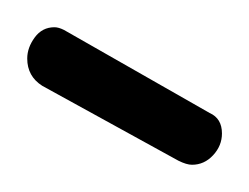

<svg xmlns="http://www.w3.org/2000/svg" viewBox="-20 -717 183 141"><path d="M11 -654Q0 -661 0 -674Q0 -682 5.5 -689.5Q11 -697 20 -697Q23 -697 27 -695L134 -634Q143 -630 143 -619Q143 -610 136.5 -603Q130 -596 121 -596Q117 -596 111 -599Z"/></svg>

Font: AkaAcidDosis
Style: Light
Weight: 300
Designer: Edgar Tolentino, Pablo Impallari, Igino Marini, Aka-Acid
Foundry: Edgar Tolentino, Pablo Impallari, Igino Marini, Aka-Acid
Version: Version 1.007